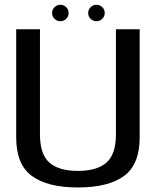

<svg xmlns="http://www.w3.org/2000/svg" viewBox="-20 -800 684 824"><path d="M314.5 4.5Q445 4.5 512.2 -44.8Q579.5 -94 579.5 -210.5V-674.5H477.5V-223Q477.5 -138 436.8 -102.2Q396 -66.5 314.5 -66.5Q232.5 -66.5 192 -102.2Q151.5 -138 151.5 -223V-674.5H49.5V-210.5Q49.5 -94 116.8 -44.8Q184 4.5 314.5 4.5ZM239 -709Q254 -709 264.2 -719.2Q274.5 -729.5 274.5 -744.5Q274.5 -759 264.2 -769.2Q254 -779.5 239 -779.5Q224.5 -779.5 214 -769.2Q203.5 -759 203.5 -744.5Q203.5 -729.5 214 -719.2Q224.5 -709 239 -709ZM394 -709Q408.5 -709 419 -719.2Q429.5 -729.5 429.5 -744.5Q429.5 -759 419 -769.2Q408.5 -779.5 394 -779.5Q379.5 -779.5 369 -769.2Q358.5 -759 358.5 -744.5Q358.5 -729.5 369 -719.2Q379.5 -709 394 -709Z"/></svg>

Font: Anybody UltraCondensed Thin
Style: Regular
Weight: 400
Version: Version 1.111